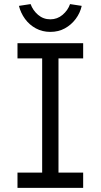

<svg xmlns="http://www.w3.org/2000/svg" viewBox="-20 -909 487 929"><path d="M64.6 0V-73.7H184V-626.3H64.6V-700H382.4V-626.3H263V-73.7H382.4V0ZM223.5 -754.7Q184.8 -754.7 153.5 -771.7Q122.2 -788.7 101.2 -817.3Q80.3 -846 71.6 -880.6L128.1 -889.2Q138.7 -859.2 164.1 -837.3Q189.5 -815.5 223.5 -815.5Q257.2 -815.5 282.9 -837.3Q308.6 -859.2 318.9 -889.2L375.4 -880.6Q367.7 -846 346.2 -817.3Q324.7 -788.7 293.8 -771.7Q262.8 -754.7 223.5 -754.7Z"/></svg>

Font: Lexend Medium
Style: Regular
Weight: 500
Designer: Bonnie Shaver-Troup, Thomas Jockin
Foundry: Lexend
Version: Version 1.005